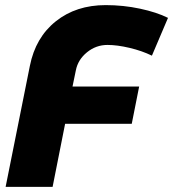

<svg xmlns="http://www.w3.org/2000/svg" viewBox="-20 -732 678 752"><path d="M277 -456 264 -393H525L496 -247H235L186 0H2L97 -474Q119 -585 198.5 -648.5Q278 -712 394 -712Q463 -712 528.5 -698Q594 -684 638 -662L575 -514Q536 -533 487.5 -544.5Q439 -556 401 -556Q356 -556 320.5 -527Q285 -498 277 -456Z"/></svg>

Font: TypoPRO Montserrat Alternates
Style: Bold Italic
Weight: 700
Italic angle: -11.3°
Designer: Julieta Ulanovsky
Foundry: Julieta Ulanovsky
Version: Version 6.001